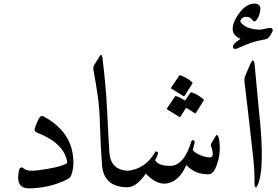

<svg xmlns="http://www.w3.org/2000/svg" viewBox="-20 -1027 1523 1053"><path d="M170.4 -321.8Q186.5 -370.6 199.2 -385.3Q207.5 -395 221.7 -387.2Q355 -313.5 377.4 -190.4Q390.1 -121.1 371.6 -68.4Q366.2 -52.7 350.6 -44.4Q255.4 4.4 140.6 5.9Q61 6.8 85 -95.7Q87.9 -107.4 97.2 -108.9Q103 -109.4 112.3 -101.6Q131.3 -85.4 187 -92.8Q308.1 -108.4 345.7 -130.9Q349.1 -132.8 347.7 -142.6Q329.1 -242.7 185.1 -298.8Q165.5 -306.6 170.4 -321.8Z M527.3 -720.2Q538.1 -737.8 542.5 -705.1Q561 -550.3 566.4 -439.9Q576.7 -231.4 580.1 -188.5Q587.4 -95.7 680.2 -90.3Q706.1 -88.9 700.2 -53.7Q690.9 0 680.2 0Q548.8 0 539.6 -121.6Q531.7 -224.1 528.8 -327.9Q525.9 -431.6 516.8 -495.8Q507.8 -560.1 492.7 -642.6Q489.7 -658.7 495.6 -668.5Z M1165.5 -285.2Q1169.4 -291 1176.3 -279.3Q1183.1 -267.6 1185.1 -229.2Q1187 -190.9 1178.2 -153.3Q1157.7 -72.3 1126 -71.3Q1052.7 -68.4 1001.5 -121.6Q966.3 -39.1 904.8 -22.9Q843.3 -6.8 779.8 -74.7Q727.1 0 680.2 0Q669.9 0.5 662.4 -43.7Q654.8 -87.9 680.2 -90.3Q776.9 -100.1 830.1 -191.4Q832.5 -196.8 837.4 -196.3Q842.3 -196.3 845.2 -192.4Q850.6 -185.1 830.6 -148.4Q847.2 -118.2 911.6 -117.2Q988.8 -116.2 1029.8 -252.4Q1031.7 -257.8 1036.6 -258.5Q1041.5 -259.3 1044.9 -255.1Q1048.3 -251 1047.4 -245.1L1037.1 -202.6Q1058.1 -180.7 1098.4 -168.9Q1138.7 -157.2 1145 -171.6Q1151.4 -186 1136.2 -230.5Q1134.3 -235.4 1165.5 -285.2ZM962.4 -611.8Q964.4 -615.2 969.7 -613.8Q1005.4 -601.6 1033.7 -576.2Q1037.6 -572.8 1034.7 -568.4L991.7 -500.5Q989.3 -496.6 982.9 -501.7Q976.6 -506.8 919.4 -541Q916 -543 918.5 -546.4ZM1024.4 -518.6Q1026.4 -522 1031.7 -520Q1067.4 -507.8 1095.2 -482.9Q1099.1 -479.5 1096.7 -475.1L1053.7 -406.7Q1051.3 -402.8 1044.9 -408.2Q1039.6 -412.6 1000.5 -436L968.8 -386.2Q966.3 -382.3 960 -387.5Q953.6 -392.6 897 -426.8Q893.6 -428.7 895.5 -432.1L939.5 -497.6Q941.4 -501 946.8 -499.5Q972.7 -490.7 994.6 -475.1Z M1350.1 -669.9Q1371.1 -719.2 1376.5 -672.4Q1376.5 -672.4 1399.4 -426.8Q1436.5 -95.7 1390.6 -6.8Q1384.8 4.4 1380.1 -1.2Q1375.5 -6.8 1376 -17.6Q1377.4 -101.6 1363.8 -206.5Q1363.3 -210.9 1342.3 -397L1320.8 -578.1Q1318.8 -596.7 1325.2 -611.8ZM1439.9 -812.5Q1385.7 -801.8 1363.3 -794.7Q1340.8 -787.6 1278.8 -760.3Q1265.6 -754.9 1259.8 -763.7Q1247.6 -781.7 1298.8 -813.5Q1261.7 -832 1257.3 -855.5Q1249.5 -896 1291 -953.6Q1333 -1010.7 1380.4 -1006.8Q1410.6 -1004.4 1407.5 -972.9Q1404.3 -941.4 1389.6 -920.9Q1375 -900.4 1364.7 -916.5Q1354.5 -932.6 1334.7 -934.6Q1314.9 -936.5 1303.7 -923.3Q1292.5 -910.2 1305.7 -897.5Q1338.9 -866.2 1402.8 -864.3Q1413.1 -864.3 1433.6 -869.1Q1454.1 -874 1462.2 -873.8Q1470.2 -873.5 1473.9 -867.4Q1477.5 -861.3 1475.1 -856Q1456.1 -815.9 1439.9 -812.5Z"/></svg>

Font: Amiri Quran Colored
Style: Regular
Weight: 400
Designer: Khaled Hosny
Version: Version 000.111